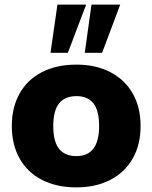

<svg xmlns="http://www.w3.org/2000/svg" viewBox="-20 -801 658 829"><path d="M31 -257Q31 -338 65 -398Q99 -458 162 -490Q225 -522 310 -522Q394 -522 456.5 -489.5Q519 -457 553 -397.5Q587 -338 587 -257Q587 -176 553 -116.5Q519 -57 456.5 -24.5Q394 8 310 8Q225 8 162 -24Q99 -56 65 -116Q31 -176 31 -257ZM408 -257Q408 -323 383.5 -354.5Q359 -386 310 -386Q260 -386 235 -354.5Q210 -323 210 -257Q210 -190 235 -158.5Q260 -127 310 -127Q408 -127 408 -257ZM198 -573 228 -781H352L273 -573ZM346 -573 375 -781H499L421 -573Z"/></svg>

Font: Muli Black
Style: Regular
Weight: 900
Designer: Vernon Adams
Foundry: Vernon Adams
Version: Version 2.001